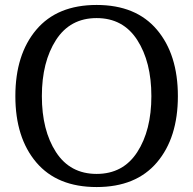

<svg xmlns="http://www.w3.org/2000/svg" viewBox="-20 -740 780 775"><path d="M613.5 -620Q698 -520 698 -352Q698 -184 613.5 -84.5Q529 15 370 15Q211 15 126.5 -84.5Q42 -184 42 -352Q42 -520 126.5 -620Q211 -720 370 -720Q529 -720 613.5 -620ZM206 -578.5Q149 -490 149 -352Q149 -214 206 -126Q263 -38 370 -38Q477 -38 534 -126Q591 -214 591 -352Q591 -490 534 -578.5Q477 -667 370 -667Q263 -667 206 -578.5Z"/></svg>

Font: Andada
Style: Regular
Weight: 400
Designer: Carolina Giovagnoli
Foundry: Carolina Giovagnoli
Version: Version 1.003